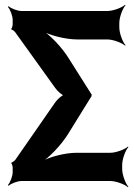

<svg xmlns="http://www.w3.org/2000/svg" viewBox="-20 -757 559 803"><path d="M364 -360 362 -364C362 -364 361 -364 361 -365L268 -512C239 -560 186 -614 152 -634L151 -630C185 -610 253 -592 303 -592H429C453 -592 490 -578 503 -566L505 -568C493 -581 479 -618 479 -642V-661C479 -685 493 -722 505 -735L503 -737C490 -725 453 -711 429 -711H70C53 -711 25 -722 16 -731L13 -728C22 -719 33 -691 33 -674V-654C33 -650 30 -638 27 -637L28 -633C31 -634 41 -626 43 -623L211 -389C219 -377 241 -357 250 -357V-361C241 -361 219 -341 211 -329L43 -87C41 -85 31 -77 29 -78L27 -74C30 -73 33 -61 33 -57V-37C33 -20 22 8 13 17L16 20C25 11 53 0 70 0H441C465 0 502 14 515 26L517 24C505 11 491 -26 491 -50V-68C491 -92 505 -129 517 -142L515 -144C502 -132 465 -118 441 -118H300C251 -118 183 -100 151 -80V-77C184 -96 236 -150 265 -197L361 -352C361 -353 362 -353 362 -353L364 -357C363 -357 362 -358 362 -359C362 -359 363 -360 364 -360Z"/></svg>

Font: Asimov
Style: EdgeNar
Weight: 500
Designer: Google
Version: Version 2.000980: 2014